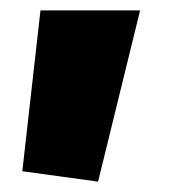

<svg xmlns="http://www.w3.org/2000/svg" viewBox="-20 -210 341 370"><path d="M23 120 58 -190H250L169 140Z"/></svg>

Font: Murecho Thin Black
Style: Regular
Weight: 900
Version: Version 1.010